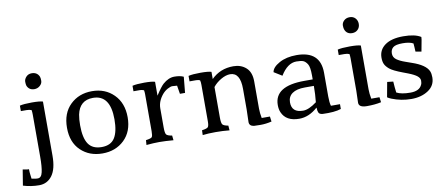

<svg xmlns="http://www.w3.org/2000/svg" viewBox="-61 -765 2634 1129"><g transform="rotate(-10 1256.0 -201.0)"><path d="M64.3 -353.1Q88.8 -359.2 136.2 -359.2Q183.7 -359.2 202 -353.1V-29.6Q202 49 173 88.3Q143.9 127.6 95.4 127.6Q46.9 127.6 0 113.3L15.3 19.4Q23.5 20.4 31.6 22.4Q39.8 24.5 52 24.5Q52 41.8 54.1 56.6Q56.1 71.4 57.1 81.6Q64.3 82.7 73 84.7Q81.6 86.7 93.9 86.7Q115.3 86.7 122.4 55.1Q129.6 23.5 129.6 -35.7V-287.8Q129.6 -303.1 127.6 -315.3Q115.3 -320.4 98 -320.4H64.3ZM165.3 -528.6Q198 -528.6 210.2 -500Q213.3 -491.8 213.3 -475.5Q213.3 -459.2 199 -446.4Q184.7 -433.7 165.3 -433.7Q134.7 -433.7 122.4 -461.2Q119.4 -470.4 119.4 -485.7Q119.4 -501 132.1 -514.8Q144.9 -528.6 165.3 -528.6Z M676.5 -176Q676.5 -90.8 625 -41.3Q573.5 8.2 494.9 8.2Q416.3 8.2 365.3 -40.8Q314.3 -89.8 314.3 -176.5Q314.3 -263.3 365.8 -313.3Q417.3 -363.3 495.9 -363.3Q574.5 -363.3 625.5 -312.2Q676.5 -261.2 676.5 -176ZM598 -177.6Q598 -323.5 494.9 -323.5Q415.3 -323.5 398 -240.8Q392.9 -213.3 392.9 -177.6Q392.9 -102 417.3 -65.8Q441.8 -29.6 496.4 -29.6Q551 -29.6 574.5 -66.8Q598 -104.1 598 -177.6Z M736.7 -353.1Q761.2 -359.2 807.1 -359.2Q853.1 -359.2 871.4 -353.1V-270.4Q903.1 -319.4 919.4 -333.7Q953.1 -363.3 987.8 -363.3Q1022.4 -363.3 1042.9 -353.1L1033.7 -258.2H1003.1L994.9 -308.2Q976.5 -310.2 966.3 -310.2Q956.1 -310.2 938.8 -301Q921.4 -291.8 907.1 -275.5Q874.5 -236.7 874.5 -193.9V-79.6Q874.5 -46.9 881.1 -37.8Q887.8 -28.6 915.3 -24.5L918.4 4.1Q869.4 0 834.7 0Q800 0 757.1 4.1L759.2 -24.5Q789.8 -28.6 795.4 -35.7Q801 -42.9 801 -70.4V-291.8Q801 -303.1 799 -315.3Q786.7 -320.4 775.5 -320.4H736.7Z M1373.5 -222.4Q1373.5 -320.4 1313.3 -320.4Q1287.8 -320.4 1258.2 -303.1Q1228.6 -285.7 1210.2 -262.2V-80.6Q1210.2 -49 1216.3 -39.3Q1222.4 -29.6 1251 -24.5L1253.1 4.1Q1214.3 0 1169.9 0Q1125.5 0 1092.9 4.1L1093.9 -24.5Q1124.5 -28.6 1130.6 -36.7Q1136.7 -44.9 1136.7 -70.4V-288.8Q1136.7 -306.1 1133.7 -315.3Q1125.5 -320.4 1110.2 -320.4H1071.4V-353.1Q1095.9 -359.2 1142.9 -359.2Q1189.8 -359.2 1208.2 -353.1V-310.2Q1261.2 -363.3 1339.8 -363.3Q1385.7 -363.3 1415.8 -336.2Q1445.9 -309.2 1445.9 -254.1V-91.8Q1445.9 -65.3 1452 -34.7H1501L1505.1 -4.1Q1470.4 4.1 1438.3 4.1Q1406.1 4.1 1399 3.1Q1371.4 -1 1371.4 -24.5L1373.5 -99Z M1631.6 -95.9Q1631.6 -34.7 1700 -34.7Q1733.7 -34.7 1781.6 -70.4Q1786.7 -116.3 1786.7 -167.3H1732.7Q1683.7 -167.3 1657.7 -149Q1631.6 -130.6 1631.6 -95.9ZM1859.2 -91.8Q1859.2 -55.1 1865.3 -34.7H1919.4V-6.1Q1880.6 7.1 1808.2 4.1Q1789.8 2 1785.2 -9.2Q1780.6 -20.4 1780.6 -32.7L1779.6 -38.8Q1727.6 8.2 1669.4 8.2Q1590.8 8.2 1566.3 -49Q1558.2 -67.3 1558.2 -92.9Q1558.2 -206.1 1736.7 -206.1H1786.7V-229.6Q1786.7 -280.6 1775.5 -298Q1764.3 -315.3 1751.5 -320.9Q1738.8 -326.5 1710.2 -326.5Q1657.1 -326.5 1615.3 -258.2L1567.3 -287.8Q1571.4 -316.3 1613.8 -339.8Q1656.1 -363.3 1717.3 -363.3Q1859.2 -363.3 1859.2 -232.7Z M2020.4 -461.2Q2016.3 -470.4 2016.3 -486.7Q2016.3 -503.1 2029.6 -515.8Q2042.9 -528.6 2063.8 -528.6Q2084.7 -528.6 2097.4 -514.8Q2110.2 -501 2110.2 -480.6Q2110.2 -460.2 2096.9 -446.9Q2083.7 -433.7 2063.3 -433.7Q2031.6 -433.7 2020.4 -461.2ZM2100 -91.8Q2100 -65.3 2106.1 -34.7H2155.1L2159.2 -4.1Q2122.4 4.1 2074 4.1Q2025.5 4.1 2025.5 -24.5L2027.6 -95.9V-287.8Q2027.6 -303.1 2025.5 -315.3Q2013.3 -320.4 1995.9 -320.4H1962.2V-353.1Q1986.7 -359.2 2034.2 -359.2Q2081.6 -359.2 2100 -353.1Z M2459.2 -340.8Q2459.2 -328.6 2453.6 -302.6Q2448 -276.5 2444.9 -256.1L2410.2 -262.2Q2409.2 -277.6 2408.7 -290.3Q2408.2 -303.1 2407.1 -311.2Q2385.7 -323.5 2343.9 -323.5Q2302 -323.5 2286.7 -310.7Q2271.4 -298 2271.4 -275Q2271.4 -252 2290.3 -238.3Q2309.2 -224.5 2341.8 -213.3L2376.5 -201Q2458.2 -173.5 2475.5 -132.7Q2481.6 -118.4 2481.6 -95.9Q2481.6 -46.9 2440.3 -19.4Q2399 8.2 2338.8 8.2Q2278.6 8.2 2222.4 -14.3Q2207.1 -20.4 2199 -26.5L2215.3 -115.3L2251 -111.2Q2253.1 -75.5 2257.1 -44.9Q2285.7 -29.6 2339.3 -29.6Q2392.9 -29.6 2408.2 -63.3Q2413.3 -72.4 2413.3 -87.8Q2413.3 -103.1 2398 -115.8Q2382.7 -128.6 2345.9 -142.9L2316.3 -154.1Q2259.2 -175.5 2239.8 -191.8Q2220.4 -208.2 2213.8 -223.5Q2207.1 -238.8 2207.1 -261.2Q2207.1 -308.2 2245.4 -335.7Q2283.7 -363.3 2354.1 -363.3Q2424.5 -363.3 2459.2 -340.8Z"/></g></svg>

Font: Suravaram
Style: Regular
Weight: 400
Designer: Purushoth Kumar Guthula
Foundry: SiliconAndhra, USA.
Version: Version 1.0.4; ttfautohint (v1.2.42-39fb)